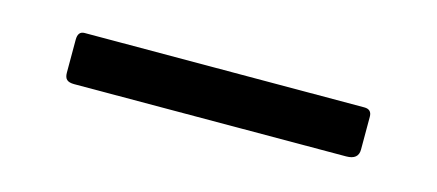

<svg xmlns="http://www.w3.org/2000/svg" viewBox="-24 -40 567 249"><g transform="rotate(15 259.0 84.0)"><path d="M456 103.7Q456 117.2 439.7 117.2L74.7 118Q67.7 118 64.7 115.2Q61.7 112.5 61.7 106V61.8Q61.7 50.4 70.6 50.4L446 49.7Q456 49.7 456 59.6Z"/></g></svg>

Font: Libre Franklin Thin
Style: Regular
Weight: 100
Designer: Pablo Impallari, Rodrigo Fuenzalida, Nhung Nguyen
Foundry: Impallari Type
Version: Version 3.000